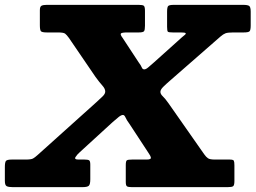

<svg xmlns="http://www.w3.org/2000/svg" viewBox="-102 -770 1052 790"><path d="M136.5 -636.5H91Q70.5 -636.5 66.2 -641.8Q62 -647 62 -667V-728Q62 -743 69 -746.5Q76 -750 90 -750H469Q485.5 -750 490 -746Q494.5 -742 494.5 -725V-664Q494.5 -647 490.8 -641.8Q487 -636.5 469 -636.5H422Q400 -636.5 395.8 -632.5Q391.5 -628.5 402.5 -614L468.5 -513.5Q478 -501 481.2 -492.8Q484.5 -484.5 491.5 -484.5Q498.5 -484.5 508.8 -493.5Q519 -502.5 533.5 -515L646.5 -616.5Q653 -622 658.5 -626.5Q664 -631 661.5 -633.8Q659 -636.5 641 -636.5H609Q592 -636.5 588.8 -639.5Q585.5 -642.5 585.5 -659.5V-721.5Q585.5 -740.5 590 -745.2Q594.5 -750 613.5 -750H898Q916.5 -750 923 -745.8Q929.5 -741.5 929.5 -722V-665.5Q929.5 -646.5 925 -641.5Q920.5 -636.5 900.5 -636.5H858Q835 -636.5 825.8 -633Q816.5 -629.5 805 -619.5L599 -439.5Q581 -424 569.5 -412.5Q558 -401 558 -392Q558 -383 568 -373.5Q578 -364 591 -345.5L738 -135.5Q746 -124 753.8 -118.8Q761.5 -113.5 782.5 -113.5H843Q857.5 -113.5 860 -108.8Q862.5 -104 862.5 -89.5V-25.5Q862.5 -7.5 857.2 -3.8Q852 0 834.5 0H440.5Q426.5 0 421 -3Q415.5 -6 415.5 -21V-91Q415.5 -107.5 420.2 -110.5Q425 -113.5 441.5 -113.5H501Q520 -113.5 518.8 -121.2Q517.5 -129 508.5 -141.5L430.5 -260.5Q419 -276 414.5 -286.5Q410 -297 404 -297Q397 -297 386.8 -289Q376.5 -281 362 -268L227 -144.5Q216 -135 209 -124.2Q202 -113.5 221 -113.5H245.5Q259.5 -113.5 264.5 -110.5Q269.5 -107.5 269.5 -92.5V-32Q269.5 -11 263.2 -5.5Q257 0 237 0H-49.5Q-66.5 0 -74.2 -3.8Q-82 -7.5 -82 -25.5V-82.5Q-82 -101.5 -77.8 -107.5Q-73.5 -113.5 -53.5 -113.5H4Q26 -113.5 33.8 -117.8Q41.5 -122 52.5 -132L293.5 -348.5Q310.5 -364 320.8 -374Q331 -384 331 -393.5Q331 -405 319 -418.2Q307 -431.5 291 -453.5L181.5 -614Q172.5 -626.5 166 -631.5Q159.5 -636.5 136.5 -636.5Z"/></svg>

Font: Besley* Heavy
Style: Italic
Weight: 800
Italic angle: -13°
Designer: Owen Earl
Foundry: indestructible type*
Version: Version 3.000; ttfautohint (v1.8.3)